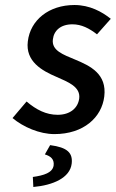

<svg xmlns="http://www.w3.org/2000/svg" viewBox="-20 -523 462 766"><path d="M197 12C314 12 386 -55 396 -138C407 -228 341 -260 278 -286C233 -305 185 -321 191 -366C195 -401 222 -426 269 -426C305 -426 336 -410 367 -386L422 -448C387 -476 338 -503 277 -503C175 -503 101 -443 91 -358C81 -278 147 -241 206 -216C251 -196 302 -177 296 -130C291 -92 260 -65 210 -65C164 -65 125 -85 86 -118L30 -52C73 -16 138 12 197 12ZM159 93C182 100 197 112 194 137C190 166 155 177 111 183L113 223C191 216 259 187 266 130C271 87 249 65 180 56Z"/></svg>

Font: Falling Sky
Style: LightObl
Weight: 400
Designer: Paul D. Hunt
Foundry: Adobe Systems Incorporated
Version: Version 1.02